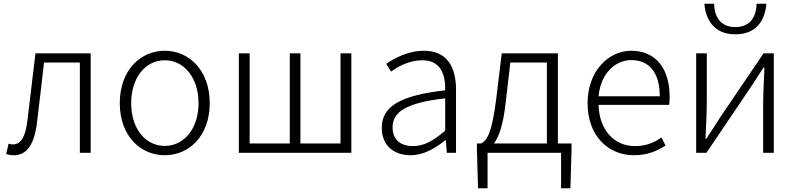

<svg xmlns="http://www.w3.org/2000/svg" viewBox="-20 -819 4267 1029"><path d="M55 13C122 13 164 -43 178 -161C191 -269 204 -376 216 -484H408V0H466V-533H170C156 -413 141 -294 127 -174C117 -85 91 -45 49 -45C40 -45 33 -47 26 -49L13 6C26 11 37 13 55 13Z M863 13C992 13 1104 -89 1104 -266C1104 -444 992 -547 863 -547C734 -547 622 -444 622 -266C622 -89 734 13 863 13ZM863 -37C759 -37 683 -130 683 -266C683 -402 759 -496 863 -496C967 -496 1044 -402 1044 -266C1044 -130 967 -37 863 -37Z M1260 0H1863V-533H1805V-50H1590V-533H1533V-50H1318V-533H1260Z M2181 13C2249 13 2313 -24 2367 -68H2369L2375 0H2424V-338C2424 -456 2379 -547 2252 -547C2165 -547 2091 -505 2050 -477L2076 -435C2113 -463 2174 -496 2244 -496C2345 -496 2368 -414 2366 -335C2131 -308 2026 -252 2026 -134C2026 -35 2095 13 2181 13ZM2193 -36C2134 -36 2084 -64 2084 -137C2084 -219 2156 -268 2366 -292V-119C2303 -64 2252 -36 2193 -36Z M2715 -484H2911V-50H2627C2653 -84 2677 -147 2691 -277ZM2970 -50V-533H2669L2639 -286C2616 -104 2590 -66 2558 -50H2536V-15L2542 190H2593V0H2987V190H3037L3043 -15V-50Z M3377 13C3454 13 3504 -12 3547 -39L3525 -82C3485 -54 3440 -36 3383 -36C3268 -36 3191 -127 3188 -257H3566C3568 -270 3569 -284 3569 -299C3569 -455 3492 -547 3363 -547C3242 -547 3129 -439 3129 -266C3129 -91 3240 13 3377 13ZM3188 -303C3199 -425 3277 -497 3364 -497C3457 -497 3516 -432 3516 -303Z M3711 0H3766L3997 -342C4018 -374 4051 -424 4072 -457H4077C4074 -386 4070 -315 4070 -256V0H4127V-533H4072L3841 -192C3820 -159 3787 -109 3766 -76H3761C3764 -147 3768 -219 3768 -276V-533H3711ZM3921 -635C4044 -635 4082 -724 4087 -799H4035C4033 -735 4006 -674 3921 -674C3836 -674 3809 -735 3807 -799H3755C3761 -724 3799 -635 3921 -635Z"/></svg>

Font: Noto Sans JP Light
Style: Regular
Weight: 300
Designer: Ryoko NISHIZUKA (kana & ideographs); Paul D. Hunt (Latin, Greek & Cyrillic); Wenlong ZHANG (bopomofo); Sandoll Communica
Foundry: Adobe Systems Incorporated
Version: Version 1.004;PS 1.004;hotconv 1.0.82;makeotf.lib2.5.63406